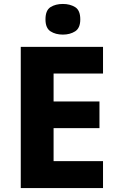

<svg xmlns="http://www.w3.org/2000/svg" viewBox="-20 -951 596 971"><path d="M501 0H85V-714H501V-579H251V-438H483V-303H251V-136H501ZM298 -931Q261 -931 235.5 -915Q210 -899 210 -853Q210 -809 235.5 -792.5Q261 -776 298 -776Q334 -776 360 -792.5Q386 -809 386 -853Q386 -899 360 -915Q334 -931 298 -931Z"/></svg>

Font: Noto Sans UI Extra
Style: Regular
Weight: 800
Designer: Monotype Design Team
Foundry: Monotype Imaging Inc.
Version: Version 1.901